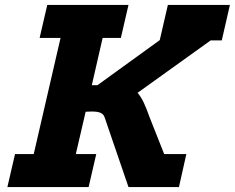

<svg xmlns="http://www.w3.org/2000/svg" viewBox="-20 -760 954 780"><path d="M41 -134H117L226 -606H141L172 -740H502L471 -606H397L353 -414H376L629 -597L662 -740H914L881 -596H836L539 -383Q554 -365 565 -341Q576 -317 588 -283L647 -134H737L707 0H502L415 -254Q407 -279 403 -288Q399 -297 387.5 -302Q376 -307 352 -307L328 -306L288 -134H371L340 0H10Z"/></svg>

Font: Arvo
Style: Bold Italic
Weight: 700
Italic angle: -13°
Designer: Anton Koovit (Cyrillic Expansion: Cyreal)
Foundry: Anton Koovit, Yassin Baggar
Version: Version 3.000